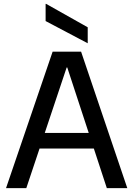

<svg xmlns="http://www.w3.org/2000/svg" viewBox="-20 -965 684 985"><path d="M11 0 250 -700H396L633 0H528L325 -619H322L115 0ZM127 -203 155 -283H484L511 -203ZM430 -743 214 -857V-945H217L430 -825Z"/></svg>

Font: DM Sans 36pt Medium
Style: Regular
Weight: 500
Designer: Colophon Foundry, Jonny Pinhorn
Foundry: Colophon Foundry
Version: Version 4.004;gftools[0.9.30]